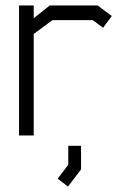

<svg xmlns="http://www.w3.org/2000/svg" viewBox="-20 -498 471 706"><path d="M359 -396 321 -424H173L104 -373V0H50V-478H104V-431L163 -478H339L391 -439ZM192 159 231 108V38H278V125L230 188Z"/></svg>

Font: Turret Road
Style: Regular
Weight: 400
Designer: Noponies
Foundry: Noponies
Version: Version 1.001; ttfautohint (v1.8)